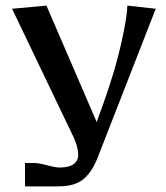

<svg xmlns="http://www.w3.org/2000/svg" viewBox="-20 -662 590 682"><path d="M22.9 -630.9 145 -642.1 323.2 -229V-228L348.1 -296.9Q389.6 -413.6 410.9 -509Q432.1 -604.5 432.1 -642.1L533.2 -630.9L329.1 -107.9Q309.6 -54.7 278.3 -27.3Q247.1 0 187 0H68.8V-83H102.1Q117.7 -83 147.5 -75Q177.2 -66.9 191.9 -66.9Q224.1 -66.9 241 -78.6Q257.8 -90.3 257.8 -111.8Q257.8 -137.2 243.2 -170.9Z"/></svg>

Font: Resagokr
Style: Bold
Weight: 600
Designer: gluk
Foundry: gluk
Version: Version 0.95